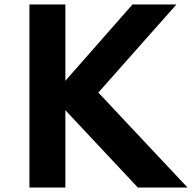

<svg xmlns="http://www.w3.org/2000/svg" viewBox="-20 -845 865 865"><path d="M274.5 0V-348.5L601 0H825L423 -428L775 -825H577L274.5 -481V-825H112.5V0Z"/></svg>

Font: Spartan
Style: Bold
Weight: 700
Designer: Matt Bailey, Mirko Velimirovic
Foundry: Matt Bailey
Version: Version 1.003